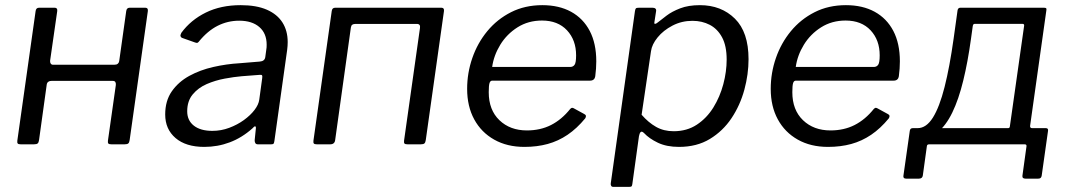

<svg xmlns="http://www.w3.org/2000/svg" viewBox="-20 -560 4136 745"><path d="M60.7 0Q51.5 0 48.9 -3.1Q46.2 -6.2 47.2 -14.1L118.1 -516.4Q119.6 -530 131.4 -530H192.2Q203.6 -530 202.1 -517.2L174.4 -324.4Q173.8 -318 176.8 -313.3Q179.8 -308.7 186.3 -308.7L424.4 -308.9Q431.9 -308.7 436.7 -312.4Q441.5 -316.2 442.5 -322.7L469.7 -516.4Q471.3 -530 483 -530H543.8Q555.3 -530 553.7 -517.2L483.1 -16.7Q481.8 -7.2 477.9 -3.6Q474 0 463.5 0H412.4Q403.2 0 400.5 -3.1Q397.8 -6.2 398.8 -14.1L429.5 -230.4Q430.1 -237.8 427.4 -242Q424.8 -246.1 417.6 -246.1H179.5Q173 -246.4 167.9 -243Q162.7 -239.6 161.4 -232.4L131.5 -16.7Q130.2 -7.2 126.3 -3.6Q122.3 0 111.9 0Z M959.3 -61.7Q918.4 -25.3 871.5 -7.7Q824.6 10 772.6 10Q701.2 10 661.1 -24.4Q621 -58.8 621 -115.8Q621 -169 646.7 -205.7Q672.4 -242.4 714.4 -265.5Q756.5 -288.5 807.6 -300.1Q858.7 -311.7 909.3 -314.6L988 -321.1Q1007 -322.6 1009.3 -338.2L1013 -365.4Q1014 -370.8 1014.4 -376.1Q1014.7 -381.4 1014.7 -386.6Q1014.7 -430.5 986.3 -455.1Q957.9 -479.7 908.1 -479.7Q863.8 -479.7 824.6 -460Q785.3 -440.2 751.2 -398.1Q748.2 -394.3 745.3 -393.7Q742.5 -393.2 736.8 -395.2L685.9 -413.2Q682.2 -415.2 680.6 -419.3Q679 -423.5 683.7 -432.7Q720 -482.3 778.5 -511.2Q836.9 -540 913.8 -540Q974.9 -540 1015.3 -522.4Q1055.7 -504.7 1076 -472.7Q1096.3 -440.7 1096.3 -396.6Q1096.3 -389.6 1095.8 -382.2Q1095.3 -374.8 1094.3 -366.8L1044.6 -12.3Q1043.3 -3.8 1041 -1.9Q1038.7 0 1031.3 0H980.5Q974 0 971 -4.3Q968 -8.6 968.2 -16.1L973 -63.6Q972.5 -76.9 959.3 -61.7ZM997.4 -256.8Q998.6 -265.1 996.6 -267.8Q994.5 -270.5 986.9 -269.5L917.8 -264.2Q888.3 -261.7 851.7 -254.9Q815.2 -248.1 782.1 -233.8Q749.1 -219.4 727.7 -193.6Q706.4 -167.9 706.4 -128.2Q706.4 -92.6 732.2 -72.4Q758.1 -52.2 804 -52.2Q837.9 -52.2 869.4 -64Q900.9 -75.8 926.1 -94Q952.1 -112.8 967.8 -133.6Q983.6 -154.4 986 -173.4Z M1209.7 0Q1200.5 0 1197.9 -3.1Q1195.2 -6.2 1196.2 -14.1L1267.1 -516.4Q1268.6 -530 1280.4 -530H1692.8Q1704.3 -530 1702.7 -517.2L1632.1 -16.7Q1630.8 -7.2 1626.9 -3.6Q1623 0 1612.5 0H1561.4Q1552.2 0 1549.5 -3.1Q1546.8 -6.2 1547.8 -14.1L1609.6 -451.4Q1610.9 -458.9 1607.9 -463.1Q1604.9 -467.2 1597.7 -467.2H1359.6Q1351.6 -467.2 1347.2 -464.3Q1342.8 -461.4 1341.5 -453.5L1280.5 -16.7Q1278.6 0 1260.9 0Z M2014.8 10Q1947.7 10 1897.6 -18.2Q1847.5 -46.4 1820.1 -96.8Q1792.6 -147.3 1792.6 -215.1Q1792.6 -277.1 1812.7 -334.9Q1832.7 -392.8 1870.8 -439.1Q1909 -485.4 1962.9 -512.7Q2016.9 -540 2084.3 -540Q2149.1 -540 2196 -514.3Q2242.9 -488.5 2268.3 -440Q2293.7 -391.4 2293.7 -321.9Q2293.7 -308.2 2292.7 -293.8Q2291.7 -279.5 2289.7 -264Q2288.7 -256.5 2283.7 -251.8Q2278.7 -247.1 2269.4 -247.1H1890Q1882.4 -247.1 1879.4 -237.6Q1876.4 -228 1876.4 -202.2Q1876.4 -133.4 1917.8 -93.6Q1959.2 -53.9 2024.5 -53.9Q2076.7 -53.9 2118.1 -74.9Q2159.6 -96 2192.8 -137.6Q2197.4 -142.1 2201 -141.6Q2204.6 -141.1 2208.5 -138.6L2247.1 -117.5Q2257.9 -112.3 2250.8 -100.8Q2218.4 -61.4 2182.3 -37Q2146.3 -12.6 2105 -1.3Q2063.7 10 2014.8 10ZM2192.6 -300.2Q2203.3 -300.2 2209.3 -308.3Q2215.4 -316.5 2215.4 -345.3Q2215.4 -404.5 2180.1 -442.4Q2144.7 -480.3 2083 -480.3Q2029.7 -480.3 1988.1 -454Q1946.6 -427.8 1921.2 -386.4Q1895.9 -345 1889.7 -300.2Z M2358.6 165Q2353.5 165 2351.2 160.5Q2348.8 156 2350.1 150L2443.7 -516.5Q2445 -525.2 2447.5 -527.6Q2450.1 -530 2459.5 -530H2511.9Q2519.3 -530 2523.2 -526.6Q2527 -523.3 2525.7 -516.1L2519.1 -473.3Q2518.1 -467.3 2521.8 -467.4Q2525.6 -467.4 2532.6 -473.2Q2545.4 -483.4 2566.3 -499.3Q2587.1 -515.2 2619.1 -527.6Q2651 -540 2695.9 -540Q2778.6 -540 2831.6 -487.6Q2884.5 -435.3 2884.5 -330.4Q2884.5 -271.8 2868.2 -211.6Q2851.8 -151.4 2818.5 -101.5Q2785.2 -51.6 2734.5 -20.8Q2683.8 10 2614.6 10Q2566.7 10 2532.9 -6.1Q2499.1 -22.2 2478.9 -43.8Q2470.4 -52.1 2465.8 -47.5Q2461.3 -42.8 2459.3 -31.4L2433.5 154.6Q2432.5 161 2430.6 163Q2428.7 165 2422.6 165H2358.6ZM2593.9 -50.8Q2645.4 -50.8 2684 -76.3Q2722.5 -101.8 2748.1 -143.1Q2773.6 -184.4 2786.6 -233.3Q2799.6 -282.2 2799.6 -329.1Q2799.6 -382.2 2781.7 -415.3Q2763.8 -448.3 2733.9 -463.7Q2704 -479.2 2666.9 -479.2Q2624.9 -479.2 2589.5 -460.7Q2554 -442.3 2531.7 -414.9Q2509.4 -387.5 2506 -361.3L2469.6 -114.8Q2495.9 -84.5 2525.7 -67.7Q2555.5 -50.8 2593.9 -50.8Z M3192.8 10Q3125.7 10 3075.6 -18.2Q3025.5 -46.4 2998.1 -96.8Q2970.6 -147.3 2970.6 -215.1Q2970.6 -277.1 2990.7 -334.9Q3010.7 -392.8 3048.8 -439.1Q3087 -485.4 3140.9 -512.7Q3194.9 -540 3262.3 -540Q3327.1 -540 3374 -514.3Q3420.9 -488.5 3446.3 -440Q3471.7 -391.4 3471.7 -321.9Q3471.7 -308.2 3470.7 -293.8Q3469.7 -279.5 3467.7 -264Q3466.7 -256.5 3461.7 -251.8Q3456.7 -247.1 3447.4 -247.1H3068Q3060.4 -247.1 3057.4 -237.6Q3054.4 -228 3054.4 -202.2Q3054.4 -133.4 3095.8 -93.6Q3137.2 -53.9 3202.5 -53.9Q3254.7 -53.9 3296.1 -74.9Q3337.6 -96 3370.8 -137.6Q3375.4 -142.1 3379 -141.6Q3382.6 -141.1 3386.5 -138.6L3425.1 -117.5Q3435.9 -112.3 3428.8 -100.8Q3396.4 -61.4 3360.3 -37Q3324.3 -12.6 3283 -1.3Q3241.7 10 3192.8 10ZM3370.6 -300.2Q3381.3 -300.2 3387.3 -308.3Q3393.4 -316.5 3393.4 -345.3Q3393.4 -404.5 3358.1 -442.4Q3322.7 -480.3 3261 -480.3Q3207.7 -480.3 3166.1 -454Q3124.6 -427.8 3099.2 -386.4Q3073.9 -345 3067.7 -300.2Z M3496.1 133.2Q3489.6 133.2 3487.1 130.2Q3484.5 127.3 3485.5 121.6L3510.2 -52.5Q3511.7 -62.8 3521.9 -62.8H3891.7Q3897.9 -62.8 3898.5 -69.7L3953.9 -460.6Q3954.5 -467.5 3947.3 -467.5H3763.2Q3755.7 -467.5 3755.2 -460.6L3695.5 -519.7Q3697.1 -530 3706.5 -530H4030.2Q4037.7 -530 4039.5 -527.9Q4041.3 -525.8 4040 -519.1L3977 -71.6Q3976.4 -62.8 3984.5 -62.8H4038Q4048.2 -62.8 4046.6 -52.5L4022 121.6Q4021 127.3 4018 130.2Q4015 133.2 4008.3 133.2H3959Q3945.5 133.2 3947.3 121.2L3963.1 6.9Q3963.6 0 3955.9 0H3585.7Q3577.1 0 3576.5 6.9L3560.7 121.2Q3558.9 133.2 3545.4 133.2ZM3542.7 -23 3540.7 -62.8Q3574.1 -62.8 3599.9 -103.8Q3625.6 -144.9 3645.2 -222.6Q3664.9 -300.3 3680.2 -409.8L3695.5 -519.7H3763L3747.5 -408.4Q3735.3 -319.6 3717.5 -246.9Q3699.8 -174.2 3675.1 -123.3Q3650.4 -72.4 3617.5 -46.1Q3584.7 -19.9 3542.7 -23Z"/></svg>

Font: Libre Franklin Thin
Style: Italic
Weight: 100
Italic angle: -8°
Designer: Pablo Impallari, Rodrigo Fuenzalida, Nhung Nguyen
Foundry: Impallari Type
Version: Version 3.000